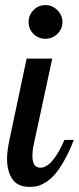

<svg xmlns="http://www.w3.org/2000/svg" viewBox="-20 -731 311 757"><path d="M92.8 -644Q92.8 -671.4 112.1 -691.2Q131.3 -710.9 159.2 -710.9Q186.5 -710.9 206.3 -690.9Q226.1 -670.9 226.1 -644Q226.1 -616.7 206.3 -597.4Q186.5 -578.1 159.2 -578.1Q131.3 -578.1 112.1 -597.2Q92.8 -616.2 92.8 -644ZM85 -500H186L112.8 -160.2Q107.9 -139.6 107.9 -115.2Q107.9 -69.8 139.2 -69.8Q163.1 -69.8 187.5 -98.6Q211.9 -127.4 233.9 -179.2H271Q252.4 -131.3 232.2 -96.2Q211.9 -61 194.6 -41.7Q177.2 -22.5 158.4 -11.2Q139.6 0 126.2 2.9Q112.8 5.9 97.2 5.9Q49.8 5.9 28.8 -24.7Q7.8 -55.2 7.8 -105Q7.8 -133.8 17.1 -179.2Z"/></svg>

Font: Lobster Two
Style: Italic
Weight: 400
Designer: Pablo Impallari
Foundry: Pablo Impallari. www.impallari.com
Version: Version 1.006